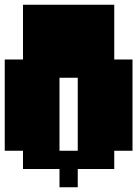

<svg xmlns="http://www.w3.org/2000/svg" viewBox="-20 -713 579 810"><path d="M0 -77V-462H77V-693H462V-462H539V-77H462V0H308V77H231V0H77V-77ZM308 -77V-385H231V-77Z"/></svg>

Font: Coral Pixels
Style: Regular
Weight: 400
Designer: Tanukizamurai
Foundry: TanukiFont
Version: Version 1.000; ttfautohint (v1.8.4.7-5d5b)